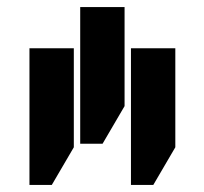

<svg xmlns="http://www.w3.org/2000/svg" viewBox="-20 -734 574 541"><path d="M206 -329V-714H331V-435L269 -329ZM63 -213V-598H188V-319L126 -213ZM349 -213V-598H474V-319L412 -213Z"/></svg>

Font: Noto Sans Hebrew SemiCondensed SemiBold
Style: Regular
Weight: 600
Width: 4
Designer: Monotype Design Team
Foundry: Monotype Imaging Inc.
Version: Version 2.004; ttfautohint (v1.8.4.7-5d5b)